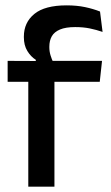

<svg xmlns="http://www.w3.org/2000/svg" viewBox="-20 -696 415 716"><path d="M228.5 -676Q266.5 -676 297.2 -669.5Q328 -663 353 -653L362.5 -577Q339 -585 314.8 -590Q290.5 -595 260.5 -595Q225 -595 203.8 -586Q182.5 -577 173.2 -560.8Q164 -544.5 164 -522V-520Q164 -504 168.5 -489.5Q173 -475 178.5 -463.5L113.5 -461.5V-473Q95 -484.5 82 -505.8Q69 -527 69 -557V-559.5Q69 -612 108 -644Q147 -676 228.5 -676ZM85.5 0V-440.5H183V0ZM8.5 -391V-469L123 -468.5L163 -469H360.5L352 -391Z"/></svg>

Font: Anek Latin Medium
Style: Regular
Weight: 500
Designer: Yesha Goshar
Foundry: Ek Type
Version: Version 1.003